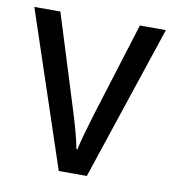

<svg xmlns="http://www.w3.org/2000/svg" viewBox="-66 -595 589 654"><g transform="rotate(10 228.5 -268.0)"><path d="M180 0H277L456 -536H366L265 -212C252 -168 235 -113 230 -84H226C220 -121 203 -177 190 -219L91 -536H1Z"/></g></svg>

Font: Noto Sans Lao SemiCondensed
Style: Regular
Weight: 400
Width: 4
Designer: Monotype Design Team
Foundry: Monotype Imaging Inc.
Version: Version 2.003